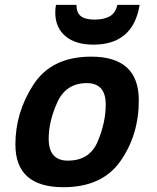

<svg xmlns="http://www.w3.org/2000/svg" viewBox="-20 -762 650 797"><path d="M243.2 15.1Q43.9 15.1 43.9 -162.1Q43.9 -296.4 119.4 -411.6Q194.8 -526.9 358.4 -526.9Q556.2 -526.9 556.2 -345.7Q556.2 -202.1 480.2 -93.5Q404.3 15.1 243.2 15.1ZM261.7 -95.2Q352.1 -95.2 385.5 -174.3Q418.9 -253.4 418.9 -328.1Q418.9 -417 340.3 -417Q254.4 -417 218.3 -338.1Q182.1 -259.3 182.1 -186Q182.1 -95.2 261.7 -95.2ZM367.7 -576.7Q293 -576.7 251.2 -612.3Q209.5 -647.9 209.5 -709.5Q209.5 -728 212.4 -741.7H297.4Q297.4 -710 315.2 -695.3Q333 -680.7 372.6 -680.7Q410.6 -680.7 434.8 -693.8Q459 -707 467.3 -741.7H559.6Q532.7 -576.7 367.7 -576.7Z"/></svg>

Font: Cadman
Style: Bold Italic
Weight: 700
Italic angle: -12°
Designer: Paul James MIller
Foundry: High-Logic / Made with FontCreator
Version: Version 2.114;March 28, 2021;FontCreator 13.0.0.2683 64-bit